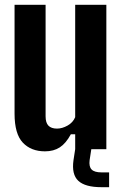

<svg xmlns="http://www.w3.org/2000/svg" viewBox="-20 -620 506 798"><path d="M167 9Q109 9 74.8 -27.2Q40.5 -63.5 40.5 -147.5V-600H169.5V-136.5Q169.5 -110 181.2 -97.8Q193 -85.5 217 -85.5Q238.5 -85.5 261 -98.2Q283.5 -111 292.5 -133V-600H422V0H292.5V-62H274.5Q254 -24 228.5 -7.5Q203 9 167 9ZM433.5 158H402Q334 158 305.5 131.5Q277 105 285.5 45.5L292.5 0H359.5L352.5 45.5Q349 72.5 360.8 84.5Q372.5 96.5 402 96.5H433.5Z"/></svg>

Font: Big Shoulders Display Thin ExtraBold
Style: Regular
Weight: 800
Version: Version 2.002